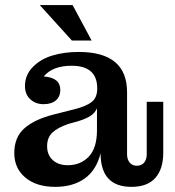

<svg xmlns="http://www.w3.org/2000/svg" viewBox="-20 -724 688 754"><path d="M262.2 -564.9 136.2 -704.1H265.1L339.8 -564.9ZM196.8 9.8Q123 9.8 79.6 -26.6Q36.1 -63 36.1 -123Q36.1 -185.1 75.7 -220Q115.2 -254.9 189 -273.9L272 -294.9Q318.8 -306.6 340.3 -323.7Q361.8 -340.8 361.8 -376V-377Q361.8 -465.8 261.2 -465.8Q186.5 -465.8 151.9 -423.8Q216.8 -418.9 216.8 -371.1Q216.8 -344.7 199.5 -329.8Q182.1 -314.9 150.9 -314.9Q120.1 -314.9 99.1 -334Q78.1 -353 78.1 -386.2Q78.1 -429.2 108.4 -460.4Q138.7 -491.7 185.5 -505.9Q232.4 -520 289.1 -520Q479 -520 479 -361.8V-118.2Q479 -97.7 489.3 -85.4Q499.5 -73.2 517.1 -73.2Q536.1 -73.2 546.1 -85.4Q556.2 -97.7 556.2 -118.2V-324.2H621.1V-124Q621.1 -60.5 590.1 -25.4Q559.1 9.8 496.1 9.8Q375 9.8 375 -122.1Q358.4 -55.7 312.5 -22.9Q266.6 9.8 196.8 9.8ZM165 -149.9Q165 -115.2 187.3 -95.2Q209.5 -75.2 246.1 -75.2Q296.4 -75.2 328.6 -108.9Q360.8 -142.6 360.8 -212.9V-298.8Q353.5 -281.2 336.7 -269.8Q319.8 -258.3 287.1 -248L250 -237.8Q206.5 -223.1 185.8 -203.4Q165 -183.6 165 -149.9Z"/></svg>

Font: Montagu Slab 144pt Medium
Style: Regular
Weight: 500
Designer: Florian Karsten
Foundry: Florian Karsten
Version: Version 1.000